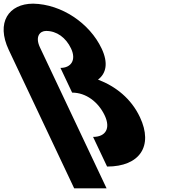

<svg xmlns="http://www.w3.org/2000/svg" viewBox="-273 -895 974 1049"><path d="M312.1 15C490.1 15 566.1 -97 491.5 -255C443.7 -356 360 -423 262.5 -460C307.5 -494 319.5 -551 282.2 -630C216.9 -768 63.8 -872 -91.6 -875C-225.6 -875 -296 -772 -225 -622L-148.5 -460L-84.6 -325L132.3 134H309.3L-54.7 -636C-82.6 -695 -55.2 -726 -21.2 -726C36.8 -726 86.8 -690 115.2 -630C145 -567 115.3 -524 57.3 -524L121.1 -389C197.1 -389 264.2 -338 299.2 -264C332.3 -194 304.5 -147 235.5 -147Z"/></svg>

Font: Hussar
Style: BdOpOblFive
Weight: 700
Foundry: Cannot Into Space Fonts
Version: Version 2.00